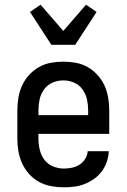

<svg xmlns="http://www.w3.org/2000/svg" viewBox="-20 -791 540 819"><path d="M252 8Q225 8 198 3Q171 -2 147 -15Q123 -28 104.5 -48.5Q86 -69 74.5 -94Q63 -119 58.5 -146Q54 -173 54 -200V-320Q54 -347 58.5 -374Q63 -401 74 -425.5Q85 -450 103.5 -470.5Q122 -491 145.5 -504.5Q169 -518 196 -523Q223 -528 250 -528Q277 -528 304 -523Q331 -518 354.5 -504.5Q378 -491 396.5 -470.5Q415 -450 426 -425.5Q437 -401 441.5 -374Q446 -347 446 -320V-220H144V-200Q144 -176 149.5 -152.5Q155 -129 169 -110Q183 -91 205.5 -81.5Q228 -72 252 -72Q269 -72 286.5 -75.5Q304 -79 319 -88.5Q334 -98 343.5 -113.5Q353 -129 354 -146H444Q443 -123 435.5 -101Q428 -79 414.5 -60.5Q401 -42 382 -28.5Q363 -15 342 -6.5Q321 2 298 5Q275 8 252 8ZM356 -300V-320Q356 -344 351 -367Q346 -390 332 -409.5Q318 -429 296 -438.5Q274 -448 250 -448Q226 -448 204 -438.5Q182 -429 168 -409.5Q154 -390 149 -367Q144 -344 144 -320V-300ZM199 -600 108 -740 153 -771 250 -659 347 -771 392 -740 301 -600Z"/></svg>

Font: Iosevka Term Medium
Style: Regular
Weight: 500
Monospace: yes
Designer: Belleve Invis
Foundry: Belleve Invis
Version: Version 26.3.1